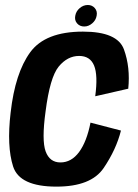

<svg xmlns="http://www.w3.org/2000/svg" viewBox="-20 -724 538 750"><path d="M200.5 5Q56.5 5 31.2 -73.8Q6 -152.5 21.5 -284Q39 -439 98 -519.8Q157 -600.5 304 -600.5Q439 -600.5 464.2 -530.8Q489.5 -461 481 -377.5L352 -348Q363 -430.5 347.5 -468Q332 -505.5 289 -505.5Q243.5 -505.5 209.2 -463.8Q175 -422 158 -288.5Q142.5 -176 158.2 -132.8Q174 -89.5 216 -89.5Q259 -89.5 289 -130.2Q319 -171 333.5 -245L452.5 -214Q434 -140 384.8 -67.5Q335.5 5 200.5 5ZM309 -620.5Q291.5 -620.5 281 -632.8Q270.5 -645 274 -662.5Q277 -680 291.2 -692.2Q305.5 -704.5 323 -704.5Q340 -704.5 350.5 -692.2Q361 -680 357.5 -662.5Q354.5 -645 340.2 -632.8Q326 -620.5 309 -620.5Z"/></svg>

Font: Anybody SemiBold
Style: Italic
Weight: 600
Italic angle: -10°
Designer: Tyler Finck
Foundry: Etcetera Type Company
Version: Version 1.010; ttfautohint (v1.8.3) -l 8 -r 50 -G 200 -x 14 